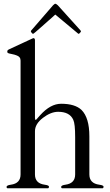

<svg xmlns="http://www.w3.org/2000/svg" viewBox="-20 -1007 589 1027"><path d="M276 -929Q275 -929 270.5 -924.5Q266 -920 258.5 -913.5Q251 -907 238.5 -896Q226 -885 207 -868Q160 -826 157 -826Q154 -826 149.5 -831.5Q145 -837 145 -839.5Q145 -842 148 -845L264 -979Q267 -981 270 -984Q273 -987 276 -987Q280 -987 289 -979L410 -845Q413 -841 413 -839Q413 -837 408 -831.5Q403 -826 401 -826Q399 -826 397 -828ZM167 -378Q167 -366 170 -366Q173 -366 174.5 -368Q176 -370 195 -391Q250 -452 307 -452Q381 -452 416 -419Q458 -377 458 -278V-74Q458 -26 511 -19Q534 -16 534 -8.5Q534 -1 529 0H312Q307 -1 307 -7Q307 -16 330 -19Q382 -26 382 -74V-273Q382 -345 372 -366Q353 -409 291 -409Q252 -409 209.5 -376.5Q167 -344 167 -305V-74Q167 -26 219 -19Q242 -16 242 -8.5Q242 -1 237 0H20Q15 -1 15 -7Q15 -16 38 -19Q90 -26 90 -74V-683Q90 -704 68 -711Q58 -715 47 -717Q36 -719 29 -721Q22 -723 20.5 -725Q19 -727 19 -732.5Q19 -738 26 -742L151 -800Q157 -803 158 -803Q167 -803 167 -792Z"/></svg>

Font: Cardo
Style: Regular
Weight: 400
Designer: David J. Perry
Foundry: David J. Perry
Version: Version 1.0451